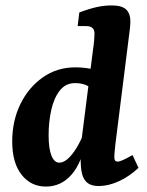

<svg xmlns="http://www.w3.org/2000/svg" viewBox="-20 -678 543 707"><path d="M344 7Q310 7 295 -11.5Q280 -30 278 -65Q277 -78 277 -100Q277 -122 277 -137L323 -499Q325 -510 326.5 -527.5Q328 -545 328 -553Q328 -569 320 -575.5Q312 -582 296 -582H266L272 -632Q309 -646 336.5 -652Q364 -658 391 -658Q429 -658 444.5 -643Q460 -628 460 -600Q460 -589 458.5 -574Q457 -559 455 -546L405 -148Q404 -136 402.5 -122.5Q401 -109 401 -98Q401 -83 413 -83Q420 -83 432.5 -88.5Q445 -94 468 -107L490 -60Q456 -28 417.5 -10.5Q379 7 344 7ZM149 9Q94 9 59.5 -34.5Q25 -78 25 -157Q25 -233 55 -294.5Q85 -356 137.5 -393Q190 -430 257 -430Q289 -430 320 -423.5Q351 -417 374 -409L338 -340Q319 -354 300.5 -363Q282 -372 256 -372Q222 -372 200.5 -345Q179 -318 169 -274Q159 -230 159 -180Q159 -131 169.5 -105Q180 -79 198 -79Q211 -79 224.5 -89Q238 -99 253 -120Q268 -141 282 -172L297 -165Q282 -79 243.5 -35Q205 9 149 9Z"/></svg>

Font: Yrsa
Style: Bold Italic
Weight: 700
Italic angle: -7.10001°
Version: Version 2.004